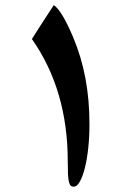

<svg xmlns="http://www.w3.org/2000/svg" viewBox="-20 -679 540 746"><path d="M327.6 -194.8Q327.6 -148.4 323 -105Q318.4 -61.5 310.1 -27.8Q301.8 5.9 290.5 26.1Q279.3 46.4 266.1 46.4Q259.3 46.4 254.9 42.5Q250.5 38.6 247.8 27.6Q245.1 16.6 244.1 -2.7Q243.2 -22 243.2 -52.7Q243.2 -329.1 104 -527.3Q119.6 -553.2 189 -659.2Q220.7 -637.7 264.2 -534.2Q328.1 -383.8 327.6 -194.8Z"/></svg>

Font: XB Kayhan
Style: Bold
Weight: 700
Designer: Behnam
Foundry: Irmug
Version: Version 7.300 2009